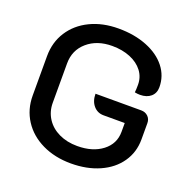

<svg xmlns="http://www.w3.org/2000/svg" viewBox="-128 -831 947 963"><g transform="rotate(20 346.0 -350.0)"><path d="M54 -246V-456Q54 -530 91 -587.5Q128 -645 194 -677Q260 -709 345 -709Q430 -709 496.5 -682.5Q563 -656 600 -609Q637 -562 637 -502Q637 -470 615.5 -451.5Q594 -433 558 -433Q545 -433 530 -436Q532 -452 532 -477Q532 -518 508 -549.5Q484 -581 441.5 -598.5Q399 -616 345 -616Q264 -616 212.5 -571.5Q161 -527 161 -456V-246Q161 -199 185 -162Q209 -125 252 -104.5Q295 -84 350 -84Q432 -84 483.5 -123.5Q535 -163 535 -227V-274H422Q389 -274 368 -298.5Q347 -323 347 -362H591Q613 -362 627.5 -348Q642 -334 642 -312V-225Q642 -157 605 -103.5Q568 -50 501.5 -20.5Q435 9 350 9Q264 9 196.5 -23.5Q129 -56 91.5 -114Q54 -172 54 -246Z"/></g></svg>

Font: K2D Medium
Style: Regular
Weight: 500
Designer: Katatrad Aksorn Co.,Ltd.
Foundry: Cadson Demak Co.,Ltd.
Version: Version 1.000; ttfautohint (v1.6)